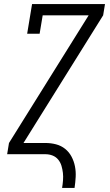

<svg xmlns="http://www.w3.org/2000/svg" viewBox="-20 -755 540 940"><path d="M284 165Q287 147 288.5 128Q290 109 288 91.5Q286 74 281 57Q276 40 265 26.5Q254 13 237.5 6.5Q221 0 202 0H15L24 -55L414 -680H189L174 -590H113L137 -735H494L485 -680L95 -55H202Q229 -55 254 -48.5Q279 -42 298.5 -26.5Q318 -11 330 11.5Q342 34 347 59.5Q352 85 350.5 111.5Q349 138 345 165Z"/></svg>

Font: Iosevka Slab Light
Style: Italic
Weight: 300
Italic angle: -9°
Monospace: yes
Designer: Belleve Invis
Foundry: Belleve Invis
Version: Version 11.1.1; ttfautohint (v1.8.3)